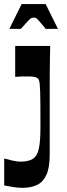

<svg xmlns="http://www.w3.org/2000/svg" viewBox="-39 -717 324 934"><path d="M-18.6 54Q1.4 59.3 22.4 64.3Q43.3 69.3 62.3 69.3Q81.4 69.3 96.4 65.6Q111.4 62 121.4 55.3Q143.1 40.6 150.4 4.4Q157.7 -31.8 157.7 -95.9Q157.7 -158.9 157.5 -200.9Q157.3 -242.9 156.5 -268.4Q155.7 -294 154.2 -307.6Q152.7 -321.2 150.3 -327.2Q148 -333.2 144.3 -335.9Q139 -340.6 128.1 -342.9Q117.3 -345.2 94.3 -345.2Q78.6 -345.2 64.9 -344.9Q51.2 -344.6 34.9 -343.2V-493.4H205.1Q204.4 -459 203.9 -428.3Q203.4 -397.6 203.1 -370Q202.8 -342.4 202.8 -316Q202.8 -289.5 202.8 -263.7Q202.8 -237.9 202.8 -211.9Q202.8 -181.9 202.8 -154.9Q202.8 -127.9 202.8 -99.8Q202.8 -71.8 202.8 -38.9Q202.8 -6.1 202.8 35.2Q202.8 98.6 186.6 133.8Q170.4 169 140.9 182.8Q111.4 196.7 70 196.7Q49.7 196.7 26.9 193.2Q4 189.7 -18.6 185ZM6.5 -576.6 66.2 -697.1H183.1L242.9 -576.6H183.7Q161 -604 151 -615.3Q141 -626.6 136.5 -629Q132 -631.3 124.7 -631.3Q118.3 -631.3 113.3 -629Q108.3 -626.6 97.6 -615.3Q87 -604 62.3 -576.6Z"/></svg>

Font: Ojuju ExtraLight
Style: Regular
Weight: 200
Designer: Chisaokwu Joboson, Mirko Velimirovic
Foundry: Udi Foundry
Version: Version 1.000